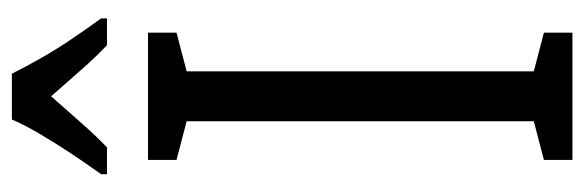

<svg xmlns="http://www.w3.org/2000/svg" viewBox="-350 -633 983 323"><g transform="rotate(-90 141.5 -471.5)"><path d="M248 0H34V-48L99 -65V-649L34 -666V-714H248V-666L183 -649V-65L248 -48ZM179 -943Q190 -921 205 -894.5Q220 -868 238 -841.5Q256 -815 272 -793V-783H227Q206 -803 185 -827Q164 -851 141 -877Q118 -851 95.5 -825.5Q73 -800 55 -783H10V-793Q28 -818 45.5 -844.5Q63 -871 78 -896.5Q93 -922 102 -943Z"/></g></svg>

Font: Noto Sans Thai ExtraCondensed
Style: Regular
Weight: 400
Width: 2
Designer: Monotype Design Team
Foundry: Monotype Imaging Inc.
Version: Version 2.002